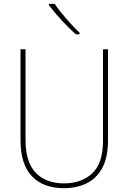

<svg xmlns="http://www.w3.org/2000/svg" viewBox="-20 -971 669 1001"><path d="M543 -239Q543 -151 513.5 -96Q484 -41 432 -15.5Q380 10 314 10Q205 10 146 -52.5Q87 -115 87 -240V-714H113V-243Q113 -126 166 -70.5Q219 -15 315 -15Q405 -15 461 -67.5Q517 -120 517 -236V-714H543ZM265 -951Q289 -915 326 -873Q363 -831 395 -800V-792H376Q340 -823 300.5 -866Q261 -909 235 -944V-951Z"/></svg>

Font: Noto Sans Myanmar SemiCondensed Thin
Style: Regular
Weight: 100
Width: 4
Designer: Monotype Design Team
Foundry: Monotype Imaging Inc.
Version: Version 2.107; ttfautohint (v1.8.4.7-5d5b)